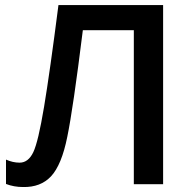

<svg xmlns="http://www.w3.org/2000/svg" viewBox="-20 -734 764 765"><path d="M629.9 -713.9V0H513.2V-613.8H310.1Q271 -298.8 248 -188.5Q225.6 -76.7 183.1 -31.2Q141.6 12.7 71.8 11.2Q35.6 11.2 3.9 -1V-98.1Q31.2 -85.9 58.1 -85.9Q92.8 -85.9 112.8 -127.9Q132.3 -168.9 155.5 -307.9Q178.7 -446.8 212.9 -713.9Z"/></svg>

Font: Open Sans
Style: SemiBold
Weight: 600
Foundry: Ascender Corporation
Version: Version 1.10